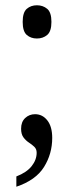

<svg xmlns="http://www.w3.org/2000/svg" viewBox="-20 -554 280 728"><path d="M120 -408Q97 -408 81.5 -421.5Q66 -435 66 -471Q66 -507 81.5 -520.5Q97 -534 120 -534Q143 -534 159 -520.5Q175 -507 175 -471Q175 -435 159 -421.5Q143 -408 120 -408ZM42 115Q81 100 100 76Q119 52 119 25Q119 11 110 2.5Q101 -6 89.5 -13.5Q78 -21 69 -33Q60 -45 60 -66Q60 -92 75.5 -106.5Q91 -121 113 -121Q141 -121 159.5 -97.5Q178 -74 178 -31Q178 29 147 79Q116 129 42 154Z"/></svg>

Font: Noto Serif Condensed
Style: Regular
Weight: 400
Width: 3
Designer: Monotype Design Team
Foundry: Monotype Imaging Inc.
Version: Version 2.013; ttfautohint (v1.8.4.7-5d5b)